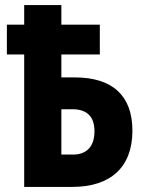

<svg xmlns="http://www.w3.org/2000/svg" viewBox="-20 -734 570 754"><path d="M75 0H264C414 0 500 -77 500 -221C500 -357 423 -430 274 -430H221V-520H372V-637H221V-714H75V-637H7V-520H75ZM268 -127H221V-305H264C317 -305 351 -281 351 -218C351 -153 314 -127 268 -127Z"/></svg>

Font: Noto Sans Mono Condensed ExtraBold
Style: Regular
Weight: 800
Width: 3
Designer: Monotype Design Team
Foundry: Monotype Imaging Inc.
Version: Version 2.014